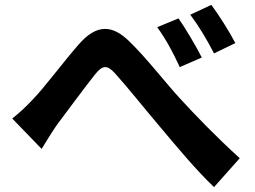

<svg xmlns="http://www.w3.org/2000/svg" viewBox="-20 -764 1040 784"><path d="M843 -744 757 -704C794 -654 821 -609 854 -546L941 -588C918 -633 873 -704 843 -744ZM709 -689 622 -653C659 -601 685 -553 714 -490L804 -529C781 -575 738 -647 709 -689ZM30 -280 150 -156C167 -183 190 -222 213 -255C256 -312 328 -410 368 -460C383 -479 396 -490 410 -490C422 -490 435 -481 451 -463C499 -410 574 -316 636 -243C699 -168 782 -68 854 0L959 -118C864 -204 778 -293 714 -363C655 -427 576 -530 507 -596C473 -629 441 -646 409 -646C373 -646 337 -624 300 -581C237 -509 161 -406 114 -358C84 -326 60 -304 30 -280Z"/></svg>

Font: DAIFUKU Sans JP
Style: Bold
Weight: 700
Designer: Original font ‘Source Han Sans JP’ : Ryoko NISHIZUKA  (kana, bopomofo & ideographs); Paul D. Hunt (Latin, Greek & Cyrill
Foundry: Daifuku
Version: Version 1.001